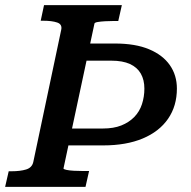

<svg xmlns="http://www.w3.org/2000/svg" viewBox="-44 -730 748 750"><path d="M325 -638 204 -72Q204 -69 215 -66.5Q226 -64 244 -63Q262 -62 280 -62H304L290 0H-24L-10 -61H1Q35 -61 58 -68Q81 -75 86 -97L195 -613Q200 -635 179.5 -642Q159 -649 125 -649H115L128 -710H432L418 -648H400Q384 -648 366.5 -647Q349 -646 337.5 -644Q326 -642 325 -638ZM173 -162 186 -228H358Q400 -228 430 -240Q460 -252 480.5 -273Q501 -294 510.5 -323Q520 -352 520 -384Q520 -418 506 -442.5Q492 -467 463.5 -480Q435 -493 391 -493H249L251 -560H405Q485 -560 538.5 -537.5Q592 -515 619.5 -475.5Q647 -436 647 -384Q647 -316 612.5 -266Q578 -216 513.5 -189Q449 -162 359 -162Z"/></svg>

Font: Roboto Serif Medium
Style: Italic
Weight: 500
Italic angle: -10°
Designer: Greg Gazdowicz
Foundry: Commercial Type
Version: Version 1.008